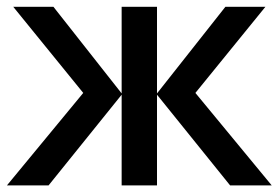

<svg xmlns="http://www.w3.org/2000/svg" viewBox="-20 -561 844 581"><path d="M783.2 -540.5 571.3 -279.8 802.2 0H676.3L455.1 -274.4V0H348.1V-274.4L127 0H1L231.9 -279.8L20 -540.5H141.6L348.1 -278.3V-540.5H455.1V-278.3L662.1 -540.5Z"/></svg>

Font: Open Sans SemiBold
Style: Regular
Weight: 600
Designer: Monotype Design Team
Foundry: Monotype Imaging Inc.
Version: Version 3.003; ttfautohint (v1.8.4)